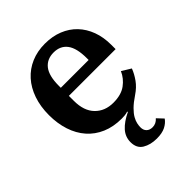

<svg xmlns="http://www.w3.org/2000/svg" viewBox="-210 -650 976 976"><g transform="rotate(-45 278.0 -162.0)"><path d="M344 210Q299 210 267.5 191Q236 172 236 128Q236 90 261.5 61.5Q287 33 335 10L334 6Q323 10 311 11Q299 12 290 12Q230 12 183.5 -8Q137 -28 105 -64.5Q73 -101 56.5 -151.5Q40 -202 40 -262Q40 -324 57.5 -374.5Q75 -425 107 -460.5Q139 -496 183.5 -515Q228 -534 282 -534Q336 -534 379.5 -516.5Q423 -499 453.5 -467Q484 -435 500.5 -390.5Q517 -346 517 -291V-260H181V-224Q181 -152 218.5 -113.5Q256 -75 317 -75Q373 -75 407 -100Q441 -125 457 -162L506 -132Q495 -103 475 -75Q455 -47 422 -25Q389 -3 369.5 16.5Q350 36 340.5 53Q331 70 328 84.5Q325 99 325 110Q325 131 337 142.5Q349 154 369 154Q395 154 413 133L444 166Q430 186 406 198Q382 210 344 210ZM181 -318H381V-331Q381 -403 355.5 -437Q330 -471 282 -471Q234 -471 207.5 -437.5Q181 -404 181 -332Z"/></g></svg>

Font: IBM Plex Serif SemiBold
Style: Regular
Weight: 600
Designer: Mike Abbink, Paul van der Laan, Pieter van Rosmalen
Foundry: Bold Monday
Version: Version 2.5